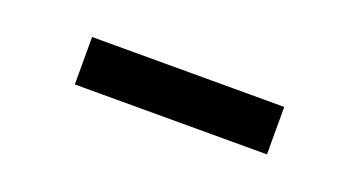

<svg xmlns="http://www.w3.org/2000/svg" viewBox="-24 -785 575 308"><g transform="rotate(20 264.0 -631.5)"><path d="M100 -591V-672H428V-591Z"/></g></svg>

Font: Cabin VF Beta
Style: Regular
Weight: 400
Designer: Pablo Impallari
Foundry: Pablo Impallari. http://www.impallari.com Igino Marini. http://www.ikern.com
Version: Version 2.200